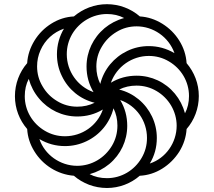

<svg xmlns="http://www.w3.org/2000/svg" viewBox="-20 -726 1041 935"><path d="M660.6 129.9C699.7 127.9 736.3 116.2 770 95.2C803.7 74.2 831.5 46.4 853 12.7C874 -21.5 886.2 -58.1 888.7 -97.7C926.3 -141.1 948.2 -197.8 948.2 -258.3C948.2 -318.8 926.3 -374 888.7 -418.5C886.2 -458 874 -494.6 853 -528.3C832 -562 804.2 -589.4 770.5 -610.4C736.8 -631.3 700.2 -643.6 661.1 -646C617.7 -683.6 561 -705.6 501 -705.6C439.9 -705.6 384.3 -683.6 339.8 -646C300.8 -644 264.2 -632.3 230.5 -611.3C196.8 -590.3 168.9 -562.5 147.9 -528.3C127 -494.1 114.7 -457.5 112.3 -418.5C74.7 -375 52.7 -318.4 52.7 -257.3C52.7 -197.3 74.7 -141.1 112.3 -97.7C114.7 -58.6 126.5 -22.5 147.5 11.2C188.5 78.1 259.8 123.5 339.8 129.9C383.3 167.5 439.9 189.5 501 189.5C561 189.5 617.2 167.5 660.6 129.9ZM435.5 -277.3C356 -305.7 305.2 -380.4 305.2 -461.9C305.2 -497.1 314 -529.8 331.5 -560.1C366.7 -619.6 431.2 -657.7 501 -657.7C531.7 -657.7 559.6 -651.4 584.5 -638.2C548.8 -628.4 517.1 -611.8 489.3 -588.9C433.6 -542 401.4 -474.6 401.4 -402.3C401.4 -356.9 412.6 -315.4 435.5 -277.3ZM468.3 -317.4C455.6 -343.3 449.2 -371.1 449.2 -401.9C449.2 -436.5 458 -469.2 476.1 -499C493.7 -528.8 517.6 -552.7 547.9 -570.8C577.6 -588.9 610.4 -597.7 645.5 -597.7C725.6 -597.7 801.3 -546.9 829.6 -467.3C790 -490.2 748.5 -501.5 704.6 -501.5C667.5 -501.5 632.8 -493.7 600.1 -478C534.7 -446.8 485.8 -388.2 468.3 -317.4ZM440.9 -225.6C415 -212.9 387.2 -206.5 356.4 -206.5C321.3 -206.5 288.6 -215.3 258.8 -233.4C229 -251 205.1 -274.9 187.5 -305.2C169.4 -335 160.6 -367.7 160.6 -402.8C160.6 -430.2 166 -456.5 177.2 -481.4C199.2 -531.7 240.7 -569.3 291.5 -586.4C269.5 -549.8 257.3 -506.8 257.3 -461.9C257.3 -424.3 265.1 -388.7 281.2 -356C312.5 -290 370.6 -242.7 440.9 -225.6ZM520 -323.2C548.3 -401.9 623 -453.6 704.6 -453.6C739.7 -453.6 772.5 -444.8 802.2 -427.2C862.3 -392.1 900.4 -329.1 900.4 -258.3C900.4 -227.5 894 -199.2 880.9 -174.3C871.1 -210 854.5 -242.2 831.5 -270C785.2 -325.7 717.8 -357.4 645.5 -357.4C600.1 -357.4 558.1 -346.2 520 -323.2ZM481 -192.9C453.6 -113.8 379.4 -62.5 296.4 -62.5C261.2 -62.5 228.5 -71.3 198.7 -88.9C138.7 -124 100.6 -187 100.6 -257.3C100.6 -288.6 106.9 -316.9 120.1 -341.8C129.9 -306.2 146.5 -274.4 169.9 -246.6C216.3 -190.9 283.7 -158.7 356 -158.7C401.4 -158.7 442.9 -169.9 481 -192.9ZM560.1 -290C585.9 -302.7 613.8 -309.1 644.5 -309.1C679.7 -309.1 712.4 -300.3 742.2 -282.7C801.8 -248 840.3 -183.6 840.3 -113.8C840.3 -30.8 787.1 44.9 709.5 70.3C732.4 32.7 743.7 -8.8 743.7 -54.2C743.7 -90.8 735.8 -126 720.2 -158.7C689 -224.1 630.9 -272.5 560.1 -290ZM565.4 -238.8C644.5 -211.4 695.8 -137.2 695.8 -54.2C695.8 -19 687 13.7 669.4 43.5C634.3 103.5 571.3 141.6 501 141.6C469.7 141.6 441.4 135.3 416.5 122.1C452.1 112.3 484.4 95.7 512.2 72.8C567.9 26.4 599.6 -41 599.6 -113.3C599.6 -158.7 588.4 -200.7 565.4 -238.8ZM532.7 -198.7C545.4 -172.9 551.8 -145 551.8 -114.3C551.8 -79.1 543 -46.4 525.4 -16.6C489.7 43.5 426.3 81.5 356 81.5C272 81.5 197.3 26.9 171.9 -48.8C210.4 -25.9 252 -14.6 296.4 -14.6C333 -14.6 368.2 -22.5 400.9 -38.1C466.8 -69.3 515.1 -127.9 532.7 -198.7Z"/></svg>

Font: SG Kara
Style: Regular
Weight: 400
Designer: Damoon Khanjanzadeh
Version: Version 1.000